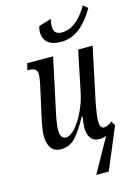

<svg xmlns="http://www.w3.org/2000/svg" viewBox="-144 -856 799 1139"><g transform="rotate(-15 255.5 -286.0)"><path d="M196 -695Q196 -710 202 -730L280 -754Q273 -731 273 -707Q273 -659 322 -659Q413 -659 483 -782L511 -759Q423 -606 306 -606Q251 -606 223.5 -629Q196 -652 196 -695ZM417 1Q399 10 377 10Q339 10 321.5 -14.5Q304 -39 304 -78Q304 -92 311 -146H306Q263 -66 227 -28.5Q191 9 140 9Q97 9 78 -19.5Q59 -48 59 -94Q59 -131 77 -212L116 -387Q126 -435 126 -452Q126 -477 112 -486Q98 -495 74 -495H66L76 -536H235L171 -237Q150 -144 150 -107Q150 -51 185 -51Q212 -51 243 -86Q274 -121 300 -175.5Q326 -230 337 -285L389 -536H478L407 -202Q393 -128 393 -96Q393 -50 418 -50Q440 -50 469 -73L484 -45L377 210H300Z"/></g></svg>

Font: Noto Serif Cond
Style: Italic
Weight: 400
Width: 3
Italic angle: -12°
Designer: Monotype Design Team
Foundry: Monotype Imaging Inc.
Version: Version 1.001